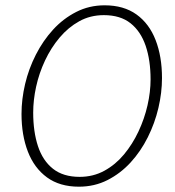

<svg xmlns="http://www.w3.org/2000/svg" viewBox="-20 -691 658 723"><path d="M277 12Q205 12 157 -23Q109 -58 85 -120Q61 -182 61 -262Q61 -317 74.5 -374.5Q88 -432 115 -485Q142 -538 180 -579.5Q218 -621 267 -646Q316 -671 374 -671Q446 -671 494 -636.5Q542 -602 566 -540Q590 -478 590 -397Q590 -342 576.5 -284.5Q563 -227 536.5 -174Q510 -121 472 -79.5Q434 -38 385 -13Q336 12 277 12ZM280 -25Q331 -25 373 -48Q415 -71 447 -109.5Q479 -148 501.5 -196Q524 -244 535.5 -294.5Q547 -345 547 -392Q547 -464 528.5 -518.5Q510 -573 471.5 -603.5Q433 -634 371 -634Q320 -634 278.5 -611Q237 -588 204.5 -549.5Q172 -511 149.5 -463Q127 -415 116 -364.5Q105 -314 105 -267Q105 -195 123 -140.5Q141 -86 179.5 -55.5Q218 -25 280 -25Z"/></svg>

Font: Source Sans 3 Light
Style: Italic
Weight: 300
Italic angle: -11°
Designer: Paul D. Hunt
Foundry: Adobe
Version: Version 3.046;hotconv 1.0.118;makeotfexe 2.5.65603